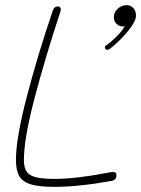

<svg xmlns="http://www.w3.org/2000/svg" viewBox="-20 -727 549 747"><path d="M42 -105Q42 -189 84.5 -351.5Q127 -514 185 -685Q191 -702 204 -702Q212 -702 215 -696.5Q218 -691 215 -682Q154 -497 113.5 -341.5Q73 -186 73 -105Q73 -75 83.5 -59.5Q94 -44 119.5 -37.5Q145 -31 192 -31Q273 -31 388 -53Q415 -58 420 -58Q433 -58 433 -46Q433 -26 413 -23Q286 0 192 0Q131 0 99 -10Q67 -20 54.5 -42.5Q42 -65 42 -105ZM509 -666Q509 -648 489 -620.5Q469 -593 443.5 -568.5Q418 -544 406 -536Q401 -533 397 -533Q393 -533 390.5 -536Q388 -539 388 -544Q388 -547 392 -550Q407 -559 431.5 -583Q456 -607 465 -625Q463 -624 458 -624Q444 -624 433.5 -634Q423 -644 423 -659Q423 -679 438 -693Q453 -707 472 -707Q489 -707 499 -695.5Q509 -684 509 -666Z"/></svg>

Font: Mali ExtraLight
Style: Italic
Weight: 275
Italic angle: -10°
Version: Version 1.000; ttfautohint (v1.6)